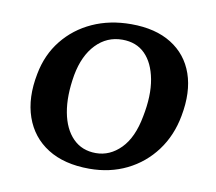

<svg xmlns="http://www.w3.org/2000/svg" viewBox="-63 -580 744 662"><g transform="rotate(10 308.5 -249.0)"><path d="M289 9Q201 9 143 -27.5Q85 -64 62 -130Q39 -196 56 -282Q69 -351 109.5 -401.5Q150 -452 210.5 -479.5Q271 -507 346 -507Q431 -507 487 -472Q543 -437 565 -374Q587 -311 571 -226Q558 -155 518.5 -102Q479 -49 420 -20Q361 9 289 9ZM302 -48Q351 -48 389 -86.5Q427 -125 441 -201Q456 -276 445.5 -332Q435 -388 404.5 -418.5Q374 -449 325 -449Q271 -449 233 -409.5Q195 -370 182 -300Q169 -225 179.5 -168.5Q190 -112 221.5 -80Q253 -48 302 -48Z"/></g></svg>

Font: Vollkorn SemiBold
Style: Italic
Weight: 600
Italic angle: -11°
Designer: Friedrich Althausen
Foundry: Friedrich Althausen
Version: Version 5.000